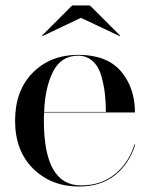

<svg xmlns="http://www.w3.org/2000/svg" viewBox="-20 -670 543 700"><path d="M275 -605 134 -538 133 -540 243 -650H308L418 -540L417 -538ZM473 -143Q452 -74 400 -32Q348 10 268 10Q167 10 101 -55Q35 -120 35 -230Q35 -340 99.5 -405Q164 -470 265 -470Q370 -470 421 -410Q472 -350 472 -260H141Q140 -250 140 -230Q140 6 275 6Q349 6 399.5 -35.5Q450 -77 470 -143ZM265 -467Q203 -467 173.5 -409Q144 -351 141 -262H366Q366 -296 362.5 -327.5Q359 -359 349.5 -393Q340 -427 318 -447Q296 -467 265 -467Z"/></svg>

Font: Bodoni* 72
Style: Regular
Weight: 400
Version: Version 1.003